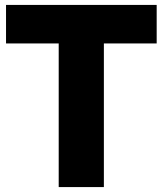

<svg xmlns="http://www.w3.org/2000/svg" viewBox="-20 -760 661 780"><path d="M218.5 0V-583.5H4.5V-740H616.5V-583.5H402V0Z"/></svg>

Font: Encode Sans SmCnd XBd
Style: Regular
Weight: 800
Width: 4
Designer: Multiple Designers
Foundry: Impallari Type
Version: Version 3.002; ttfautohint (v1.8.3) -l 8 -r 50 -G 200 -x 14 